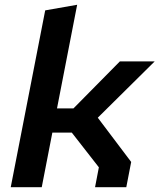

<svg xmlns="http://www.w3.org/2000/svg" viewBox="-20 -785 668 805"><path d="M378.5 0H509.5L530 -106L390 -291.5L628.5 -527.5H482.5L288 -330.5H219L303.5 -765L169.5 -741.5L25 0H155L199.5 -229H281L394.5 -83.5Z"/></svg>

Font: Monaspace Krypton SemiBold
Style: Italic
Weight: 600
Italic angle: -11°
Designer: Riley Cran & the Lettermatic Team
Foundry: Lettermatic
Version: Version 1.101 (Monaspace Krypton)